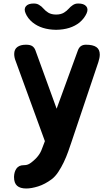

<svg xmlns="http://www.w3.org/2000/svg" viewBox="-20 -805 640 1095"><path d="M225 29 236 0 70 -455Q65 -467 63 -477.5Q61 -488 61 -497Q61 -524 79 -537Q97 -550 128 -550Q152 -550 164 -542Q176 -534 182 -518L303 -185L424 -517Q430 -534 441.5 -542Q453 -550 470 -550Q510 -550 529.5 -536.5Q549 -523 549 -494Q549 -485 547 -474Q545 -463 541 -451L386 10Q379 31 368.5 60.5Q358 90 344 119.5Q330 149 312.5 175.5Q295 202 275 217Q236 246 197.5 258Q159 270 130 270Q95 270 77.5 254.5Q60 239 60 205V203Q61 174 74.5 155.5Q88 137 116 137Q133 137 145 130.5Q157 124 168 114Q181 103 189.5 93.5Q198 84 204.5 74Q211 64 215.5 53.5Q220 43 225 29ZM126 -729Q115 -754 128 -769.5Q141 -785 172 -785Q182 -785 189.5 -783Q197 -781 203 -777Q217 -769 227.5 -756.5Q238 -744 255 -733Q273 -722 300 -722Q327 -722 345 -733Q361 -743 371.5 -755Q382 -767 394 -775Q401 -780 408.5 -782.5Q416 -785 427 -785Q458 -785 471.5 -769.5Q485 -754 474 -729Q461 -700 434 -677Q383 -636 300 -635Q217 -636 166 -677Q138 -700 126 -729Z"/></svg>

Font: Maple Mono ExtraBold
Style: Regular
Weight: 800
Monospace: yes
Designer: subframe7536
Version: Version 7.000